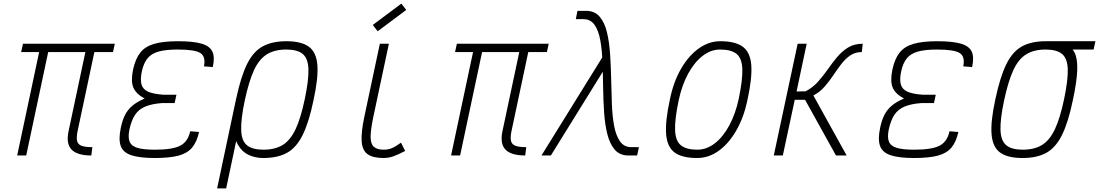

<svg xmlns="http://www.w3.org/2000/svg" viewBox="-20 -860 6079 1062"><path d="M485 0Q406 0 375 -33.5Q344 -67 360 -138L462 -618H615L605 -572H97L107 -618H615L605 -572H502L409 -134Q402 -100 406.5 -80.5Q411 -61 431.5 -53.5Q452 -46 491 -46ZM75 0 201 -593H251L125 0Z M836 14Q752 14 706 -1.5Q660 -17 647.5 -53.5Q635 -90 648 -152Q657 -196 672 -225Q687 -254 712.5 -275.5Q738 -297 780 -315Q732 -341 717.5 -376Q703 -411 716 -475Q729 -535 756 -569Q783 -603 833 -617.5Q883 -632 964 -632Q1049 -632 1095 -618.5Q1141 -605 1155 -574Q1169 -543 1157 -489L1108 -493Q1119 -547 1088.5 -566.5Q1058 -586 963 -586Q898 -586 858 -575Q818 -564 796.5 -538Q775 -512 765 -467Q755 -421 762.5 -393.5Q770 -366 799 -353Q828 -340 884 -336H956L946 -290H878Q821 -286 784.5 -271Q748 -256 727.5 -225.5Q707 -195 696 -144Q687 -101 697 -76.5Q707 -52 740.5 -42Q774 -32 837 -32Q935 -32 977.5 -54.5Q1020 -77 1032 -134L1081 -130Q1069 -75 1042.5 -43.5Q1016 -12 967 1Q918 14 836 14Z M1436 14Q1393 14 1356.5 -2.5Q1320 -19 1297.5 -57Q1275 -95 1270.5 -157.5Q1266 -220 1286 -313Q1312 -435 1346 -504.5Q1380 -574 1432 -603Q1484 -632 1564 -632Q1647 -632 1688.5 -601.5Q1730 -571 1735.5 -500Q1741 -429 1714 -305Q1689 -184 1654.5 -114Q1620 -44 1568 -15Q1516 14 1436 14ZM1181 182 1285 -309H1335L1231 182ZM1437 -32Q1501 -32 1543.5 -58Q1586 -84 1615 -145.5Q1644 -207 1666 -313Q1688 -418 1686 -477.5Q1684 -537 1654.5 -561.5Q1625 -586 1563 -586Q1500 -586 1457 -560Q1414 -534 1385.5 -473Q1357 -412 1334 -305Q1312 -201 1314 -141Q1316 -81 1346 -56.5Q1376 -32 1437 -32Z M2102 14Q2043 14 2013.5 -7Q1984 -28 1980.5 -78Q1977 -128 1995 -213L2081 -618H2131L2044 -209Q2030 -141 2030 -102.5Q2030 -64 2048 -48Q2066 -32 2103 -32Q2127 -32 2147.5 -40.5Q2168 -49 2198 -71L2221 -25Q2179 -3 2153.5 5.5Q2128 14 2102 14ZM2069 -687 2042 -722 2200 -840 2227 -805Z M2885 0Q2806 0 2775 -33.5Q2744 -67 2760 -138L2862 -618H3015L3005 -572H2497L2507 -618H3015L3005 -572H2902L2809 -134Q2802 -100 2806.5 -80.5Q2811 -61 2831.5 -53.5Q2852 -46 2891 -46ZM2475 0 2601 -593H2651L2525 0Z M3456 0Q3408 0 3380.5 -32Q3353 -64 3339.5 -117.5Q3326 -171 3321.5 -238Q3317 -305 3316 -377Q3315 -449 3312.5 -516Q3310 -583 3300.5 -636.5Q3291 -690 3269 -722Q3247 -754 3207 -754H3165L3174 -800H3222Q3269 -800 3296.5 -768Q3324 -736 3337 -682.5Q3350 -629 3354.5 -562Q3359 -495 3360.5 -423Q3362 -351 3364.5 -284Q3367 -217 3377 -163.5Q3387 -110 3409.5 -78Q3432 -46 3472 -46H3514L3504 0ZM2975 0 3329 -571 3332 -492 3027 0Z M3836 14Q3753 14 3711.5 -16.5Q3670 -47 3664.5 -118.5Q3659 -190 3686 -313Q3706 -409 3747.5 -480.5Q3789 -552 3845 -592Q3901 -632 3964 -632Q4047 -632 4088.5 -601.5Q4130 -571 4135.5 -500Q4141 -429 4114 -305Q4094 -210 4052.5 -138Q4011 -66 3955.5 -26Q3900 14 3836 14ZM3837 -32Q3888 -32 3933.5 -67Q3979 -102 4013.5 -165.5Q4048 -229 4066 -313Q4088 -418 4086 -477.5Q4084 -537 4054.5 -561.5Q4025 -586 3963 -586Q3912 -586 3866.5 -551Q3821 -516 3786.5 -453Q3752 -390 3734 -305Q3712 -201 3714 -141Q3716 -81 3746 -56.5Q3776 -32 3837 -32Z M4260 0 4392 -618H4442L4386 -354L4436 -355Q4475 -375 4504.5 -408Q4534 -441 4559 -477Q4584 -513 4611 -545Q4638 -577 4671.5 -597.5Q4705 -618 4752 -618L4747 -572Q4710 -572 4683 -553.5Q4656 -535 4633 -505Q4610 -475 4588 -442Q4566 -409 4540 -379.5Q4514 -350 4479 -332L4663 0H4604L4433 -308H4376L4310 0Z M5036 14Q4952 14 4906 -1.5Q4860 -17 4847.5 -53.5Q4835 -90 4848 -152Q4857 -196 4872 -225Q4887 -254 4912.5 -275.5Q4938 -297 4980 -315Q4932 -341 4917.5 -376Q4903 -411 4916 -475Q4929 -535 4956 -569Q4983 -603 5033 -617.5Q5083 -632 5164 -632Q5249 -632 5295 -618.5Q5341 -605 5355 -574Q5369 -543 5357 -489L5308 -493Q5319 -547 5288.5 -566.5Q5258 -586 5163 -586Q5098 -586 5058 -575Q5018 -564 4996.5 -538Q4975 -512 4965 -467Q4955 -421 4962.5 -393.5Q4970 -366 4999 -353Q5028 -340 5084 -336H5156L5146 -290H5078Q5021 -286 4984.5 -271Q4948 -256 4927.5 -225.5Q4907 -195 4896 -144Q4887 -101 4897 -76.5Q4907 -52 4940.5 -42Q4974 -32 5037 -32Q5135 -32 5177.5 -54.5Q5220 -77 5232 -134L5281 -130Q5269 -75 5242.5 -43.5Q5216 -12 5167 1Q5118 14 5036 14Z M5636 14Q5553 14 5511.5 -16.5Q5470 -47 5464.5 -118.5Q5459 -190 5486 -313Q5512 -435 5546 -504.5Q5580 -574 5632 -603Q5684 -632 5764 -632Q5826 -632 5865.5 -618.5Q5905 -605 5923 -570.5Q5941 -536 5938.5 -471.5Q5936 -407 5914 -305Q5889 -184 5854.5 -114Q5820 -44 5768 -15Q5716 14 5636 14ZM5637 -32Q5701 -32 5743.5 -58Q5786 -84 5815 -145.5Q5844 -207 5866 -313Q5888 -418 5886 -477.5Q5884 -537 5854.5 -561.5Q5825 -586 5763 -586Q5700 -586 5657 -560Q5614 -534 5585.5 -473Q5557 -412 5534 -305Q5512 -201 5514 -141Q5516 -81 5546 -56.5Q5576 -32 5637 -32ZM5759 -586 5769 -632H6039L6029 -586Z"/></svg>

Font: Victor Mono Thin
Style: Italic
Weight: 100
Italic angle: -12°
Monospace: yes
Designer: Rune Bjørnerås
Version: Version 1.561;gftools[0.9.30]